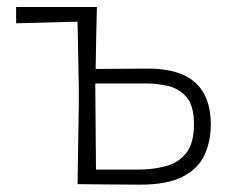

<svg xmlns="http://www.w3.org/2000/svg" viewBox="-20 -514 650 536"><path d="M196.5 0Q197.5 -56 198.2 -107.8Q199 -159.5 200 -220.5V-270.5Q199 -321.5 198.2 -365.2Q197.5 -409 196.5 -453.5Q155 -452.5 111.2 -451.2Q67.5 -450 25 -449V-494.5H250.5Q249.5 -450.5 248.5 -408.5Q247.5 -366.5 247 -321.5Q278.5 -321.5 318.5 -322Q358.5 -322.5 393.5 -322.5Q482.5 -322.5 525.5 -283Q568.5 -243.5 568.5 -167.5Q568.5 -119.5 550.8 -81.2Q533 -43 490 -20.8Q447 1.5 371.5 1.5Q320.5 1.5 274.2 0.8Q228 0 196.5 0ZM248 -40.5H363.5Q407.5 -40.5 443.2 -50.2Q479 -60 500.2 -87.2Q521.5 -114.5 521.5 -167.5Q521.5 -219.5 500.2 -243.5Q479 -267.5 448.2 -274.2Q417.5 -281 389.5 -281H246V-276Q246.5 -217.5 247 -155.5Q247.5 -93.5 248 -40.5Z"/></svg>

Font: Commissioner Loud ExtraLight
Style: Regular
Weight: 200
Designer: Kostas Bartsokas
Foundry: Kostas Bartsokas
Version: Version 1.000; ttfautohint (v1.8.3)